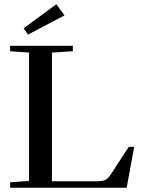

<svg xmlns="http://www.w3.org/2000/svg" viewBox="-20 -877 662 897"><path d="M110.8 -715.3 90.3 -744.6 243.2 -857.4 281.2 -805.2ZM27.3 0V-25.4L115.7 -31.7V-631.3L27.3 -637.7V-663.1H320.3V-637.7L222.7 -631.3V-30.3H437.5Q460 -30.3 472.7 -37.1Q485.4 -43.9 497.6 -62L581.5 -190.9H606.9L571.8 0Z"/></svg>

Font: Elstob 18pt Medium
Style: Regular
Weight: 500
Designer: Peter S. Baker
Version: Version 1.015